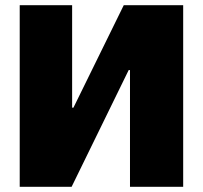

<svg xmlns="http://www.w3.org/2000/svg" viewBox="-20 -720 782 740"><path d="M56 0H256L476 -450H481V0H686V-700H457L263 -305H258V-700H56Z"/></svg>

Font: Fixel Text Black
Style: Regular
Weight: 900
Width: 4
Designer: AlfaBravo + MacPaw
Foundry: Kyrylo Tkachov, Marchela Mozhyna, Serhii Makarenko, Maria Weinstein, Zakhar Kryvoshyya
Version: Version 1.211